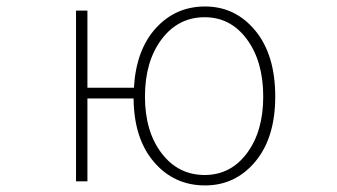

<svg xmlns="http://www.w3.org/2000/svg" viewBox="-20 -560 1040 593"><path d="M612.3 -19.5Q692.4 -19.5 742.7 -86.9Q793 -154.3 793 -261.7Q793 -370.1 742.7 -438.5Q692.4 -506.8 612.3 -506.8Q530.3 -506.8 479 -438.5Q427.7 -370.1 427.7 -261.7Q427.7 -154.3 479 -86.9Q530.3 -19.5 612.3 -19.5ZM250 -289.1H393.6Q400.4 -406.2 461.4 -473.1Q522.5 -540 613.3 -540Q707 -540 768.6 -465.3Q830.1 -390.6 830.1 -261.7Q830.1 -134.8 768.6 -61Q707 12.7 613.3 12.7Q517.6 12.7 455.6 -59.6Q393.6 -131.8 392.6 -255.9H250V0H214.8V-527.3H250Z"/></svg>

Font: GenEi Gothic M ExtraLight
Style: Regular
Weight: 200
Designer: o_tamon (Modified); [Source Han Sans]
Ryoko NISHIZUKA  (kana & ideographs); Paul D. Hunt (Latin, Greek & Cyrillic); Wenl
Version: Version 1.1a;Original Version 1.004